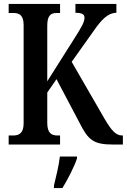

<svg xmlns="http://www.w3.org/2000/svg" viewBox="-20 -734 644 975"><path d="M24 0H285V-46H272C241 -46 220 -59 220 -110V-264L267 -332L383 -112C428 -22 455 0 555 0H604V-46H600C568 -46 545 -73 512 -129L344 -420L457 -579C496 -635 529 -669 571 -669V-714H363V-669C396 -669 409 -662 409 -644C409 -621 393 -595 361 -544L220 -321V-604C220 -655 238 -668 267 -668H285V-714H24V-668H50C79 -668 100 -655 100 -607V-108C100 -58 77 -46 47 -46H24ZM254 208V221H297C323 179 357 113 371 71V61H284C279 108 264 165 254 208Z"/></svg>

Font: Noto Serif Sinhala ExtraCondensed SemiBold
Style: Regular
Weight: 600
Width: 2
Designer: Jelle Bosma - Monotype Design Team
Foundry: Monotype Imaging Inc.
Version: Version 2.007